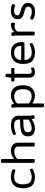

<svg xmlns="http://www.w3.org/2000/svg" viewBox="1618 -2410 1000 4277"><g transform="rotate(-90 2118.5 -272.0)"><path d="M315 6Q190 6 126 -57.5Q62 -121 62 -259Q62 -389 127.5 -459Q193 -529 316 -529Q358 -529 397.5 -521Q437 -513 462 -501Q487 -489 487 -477Q487 -465 478.5 -447Q470 -429 460 -429Q453 -429 433.5 -436Q414 -443 383.5 -450Q353 -457 311 -457Q150 -457 150 -261Q150 -159 189.5 -112.5Q229 -66 317 -66Q357 -66 390.5 -76.5Q424 -87 446 -97Q468 -107 474 -107Q484 -107 492 -89.5Q500 -72 500 -60Q500 -51 483 -39.5Q466 -28 438 -17.5Q410 -7 377.5 -0.5Q345 6 315 6Z M668 2Q646 2 637.5 -4Q629 -10 629 -20V-730Q629 -741 637.5 -746.5Q646 -752 668 -752H676Q698 -752 706.5 -746.5Q715 -741 715 -730V-460Q747 -489 799.5 -509Q852 -529 901 -529Q986 -529 1032.5 -484.5Q1079 -440 1079 -357V-20Q1079 -10 1070 -4Q1061 2 1040 2H1032Q1010 2 1001.5 -4Q993 -10 993 -20V-349Q993 -456 878 -456Q834 -456 789 -437Q744 -418 715 -386V-20Q715 -10 706.5 -4Q698 2 676 2Z M1395 6Q1314 6 1267 -32.5Q1220 -71 1220 -149Q1220 -217 1253.5 -255.5Q1287 -294 1368 -310Q1449 -326 1592 -326V-358Q1592 -407 1562.5 -432Q1533 -457 1458 -457Q1409 -457 1369.5 -447Q1330 -437 1305 -427Q1280 -417 1273 -417Q1263 -417 1254.5 -435.5Q1246 -454 1246 -467Q1246 -475 1265.5 -485.5Q1285 -496 1317.5 -506Q1350 -516 1387.5 -522.5Q1425 -529 1461 -529Q1571 -529 1624.5 -483.5Q1678 -438 1678 -357V-151Q1678 -89 1683.5 -59Q1689 -29 1689 -22Q1689 -14 1678.5 -9Q1668 -4 1655 -2Q1642 0 1633 0Q1619 0 1613 -16.5Q1607 -33 1600 -69Q1561 -35 1509.5 -14.5Q1458 6 1395 6ZM1399 -67Q1454 -67 1501 -85Q1548 -103 1592 -136V-254Q1504 -254 1448.5 -249Q1393 -244 1363 -232Q1333 -220 1321.5 -200.5Q1310 -181 1310 -152Q1310 -67 1399 -67Z M1904 208Q1882 208 1873.5 202Q1865 196 1865 186V-373Q1865 -435 1860 -463.5Q1855 -492 1855 -502Q1855 -513 1876 -517.5Q1897 -522 1913 -522Q1926 -522 1931.5 -508Q1937 -494 1944 -459Q1987 -495 2033.5 -512Q2080 -529 2127 -529Q2238 -529 2297.5 -461Q2357 -393 2357 -263Q2357 -139 2295.5 -66.5Q2234 6 2122 6Q2079 6 2032.5 -11Q1986 -28 1951 -55V186Q1951 196 1942.5 202Q1934 208 1912 208ZM2113 -67Q2269 -67 2269 -263Q2269 -364 2228.5 -410Q2188 -456 2110 -456Q2021 -456 1951 -391V-131Q1986 -100 2028.5 -83.5Q2071 -67 2113 -67Z M2656 6Q2592 6 2559 -27.5Q2526 -61 2526 -127V-451H2461Q2441 -451 2441 -481V-493Q2441 -523 2461 -523H2526L2538 -628Q2540 -650 2569 -650H2577Q2596 -650 2604 -644.5Q2612 -639 2612 -628V-523H2722Q2742 -523 2742 -493V-481Q2742 -451 2722 -451H2612V-132Q2612 -93 2624.5 -79.5Q2637 -66 2668 -66Q2696 -66 2713 -74Q2730 -82 2738 -82Q2745 -82 2748.5 -71.5Q2752 -61 2753.5 -49Q2755 -37 2755 -32Q2755 -21 2738.5 -12.5Q2722 -4 2699 1Q2676 6 2656 6Z M3087 6Q2962 6 2897 -56Q2832 -118 2832 -259Q2832 -390 2897.5 -459.5Q2963 -529 3091 -529Q3204 -529 3262.5 -462.5Q3321 -396 3321 -272Q3321 -258 3309.5 -242.5Q3298 -227 3284 -227H2921Q2922 -145 2963.5 -105.5Q3005 -66 3089 -66Q3143 -66 3182 -78Q3221 -90 3244 -102Q3267 -114 3274 -114Q3283 -114 3291.5 -96.5Q3300 -79 3300 -67Q3300 -54 3269.5 -37Q3239 -20 3190.5 -7Q3142 6 3087 6ZM2921 -299H3234Q3234 -377 3195.5 -417Q3157 -457 3085 -457Q3005 -457 2963.5 -415.5Q2922 -374 2921 -299Z M3506 2Q3466 2 3466 -20V-372Q3466 -434 3460.5 -463.5Q3455 -493 3455 -500Q3455 -508 3465.5 -512.5Q3476 -517 3489.5 -519Q3503 -521 3511 -521Q3525 -521 3531.5 -505Q3538 -489 3545 -454Q3572 -489 3614 -509Q3656 -529 3701 -529Q3755 -529 3755 -497Q3755 -475 3749 -457Q3743 -439 3734 -439Q3724 -439 3712 -443Q3700 -447 3671 -447Q3632 -447 3599.5 -429Q3567 -411 3552 -381V-20Q3552 2 3512 2Z M3998 9Q3946 9 3905 -2Q3864 -13 3840.5 -28Q3817 -43 3817 -54Q3817 -60 3822.5 -72Q3828 -84 3836.5 -94Q3845 -104 3852 -104Q3855 -104 3872.5 -94Q3890 -84 3921 -74Q3952 -64 3995 -64Q4108 -64 4108 -143Q4108 -172 4092.5 -188Q4077 -204 4050.5 -213.5Q4024 -223 3990 -231Q3950 -241 3913 -255.5Q3876 -270 3852.5 -299Q3829 -328 3829 -382Q3829 -450 3878 -490Q3927 -530 4012 -530Q4052 -530 4087 -524Q4122 -518 4144.5 -508Q4167 -498 4167 -487Q4167 -479 4161.5 -466Q4156 -453 4148.5 -443Q4141 -433 4135 -433Q4130 -433 4099.5 -446Q4069 -459 4017 -459Q3968 -459 3941.5 -441Q3915 -423 3915 -387Q3915 -354 3940 -339.5Q3965 -325 4017 -312Q4062 -300 4102 -282.5Q4142 -265 4167.5 -234Q4193 -203 4193 -149Q4193 -77 4140 -34Q4087 9 3998 9Z"/></g></svg>

Font: Asap Semi Expanded
Style: Regular
Weight: 400
Width: 6
Designer: Pablo Cosgaya
Foundry: Omnibus-Type
Version: Version 3.001; ttfautohint (v1.8.4.7-5d5b)